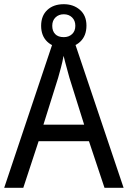

<svg xmlns="http://www.w3.org/2000/svg" viewBox="-20 -895 610 915"><path d="M478 0 404 -222H164L91 0H0L240 -716H328L569 0ZM311 -524Q308 -535 302.5 -555Q297 -575 291.5 -595.5Q286 -616 283 -629Q278 -601 270.5 -573Q263 -545 257 -524L187 -301H381ZM284 -668Q235 -668 205.5 -696Q176 -724 176 -772Q176 -820 205.5 -847.5Q235 -875 284 -875Q330 -875 361 -848Q392 -821 392 -773Q392 -724 362 -696Q332 -668 284 -668ZM284 -718Q308 -718 323.5 -732.5Q339 -747 339 -772Q339 -797 323.5 -812Q308 -827 284 -827Q260 -827 244.5 -812Q229 -797 229 -772Q229 -747 243 -732.5Q257 -718 284 -718Z"/></svg>

Font: Noto Sans Khmer SemiCondensed
Style: Regular
Weight: 400
Width: 4
Designer: Danh Hong and the Monotype Design Team
Foundry: Monotype Imaging Inc.
Version: Version 2.004; ttfautohint (v1.8.4.7-5d5b)